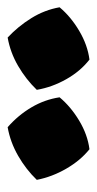

<svg xmlns="http://www.w3.org/2000/svg" viewBox="107 -922 259 514"><g transform="rotate(-90 237.0 -665.5)"><path d="M153 -775Q185 -747 206 -711.5Q227 -676 233 -636Q208 -606 170.5 -583.5Q133 -561 94 -556Q64 -580 42 -618Q20 -656 12 -697Q40 -726 76.5 -747Q113 -768 153 -775ZM393 -775Q423 -747 445 -711.5Q467 -676 474 -636Q449 -606 411 -583.5Q373 -561 334 -556Q303 -580 281.5 -618Q260 -656 253 -697Q281 -726 317 -747Q353 -768 393 -775Z"/></g></svg>

Font: Piazzolla Black
Style: Regular
Weight: 900
Designer: Juan Pablo del Peral
Foundry: Huerta Tipografica
Version: Version 1.330